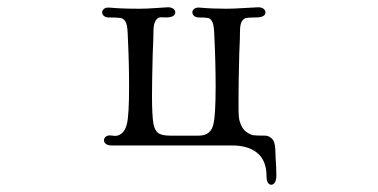

<svg xmlns="http://www.w3.org/2000/svg" viewBox="-20 -400 1040 528"><path d="M287 0Q277 0 271.5 -4Q266 -8 266 -14Q266 -21 272 -25Q278 -29 289 -27Q304 -24 314.5 -33Q325 -42 329 -59Q335 -84 335 -163Q335 -229 331 -311Q330 -332 325 -340.5Q320 -349 311.5 -350.5Q303 -352 279 -352Q271 -352 266 -356Q261 -360 261 -366Q261 -372 266.5 -376Q272 -380 282 -379Q313 -376 364 -376Q384 -376 410 -378Q436 -380 442 -380Q451 -380 456.5 -376Q462 -372 462 -366Q462 -352 435 -352Q433 -352 423.5 -352.5Q414 -353 408 -343.5Q402 -334 402 -313Q402 -295 400 -253Q398 -175 398 -137Q398 -82 402 -59Q406 -40 416 -33.5Q426 -27 448 -27H527Q560 -27 567 -59Q573 -84 573 -163Q573 -229 569 -311Q568 -332 563.5 -340.5Q559 -349 552 -350.5Q545 -352 527 -352Q519 -352 514 -356Q509 -360 509 -366Q509 -372 514.5 -376Q520 -380 530 -379Q562 -376 602 -376Q622 -376 652.5 -378Q683 -380 690 -380Q699 -380 704.5 -376Q710 -372 710 -366Q710 -352 683 -352Q664 -352 657 -350.5Q650 -349 645 -341Q640 -333 640 -313Q640 -295 638 -253Q636 -175 636 -137V-102Q636 -76 639 -67Q645 -46 657 -37.5Q669 -29 677.5 -28Q686 -27 709 -27Q719 -27 727.5 -19Q736 -11 737 9L738 34Q740 64 740 83Q740 95 736 101.5Q732 108 726 108Q720 108 716.5 102Q713 96 713 85Q713 42 688 21Q663 0 618 0Z"/></svg>

Font: Hina Mincho
Style: Regular
Weight: 400
Designer: satsuyako
Foundry: satsuyako
Version: Version 1.100